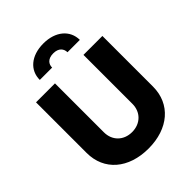

<svg xmlns="http://www.w3.org/2000/svg" viewBox="-267 -1108 1259 1259"><g transform="rotate(-45 362.5 -478.5)"><path d="M176.5 -813.6H290.8C290.5 -844.8 310 -874.6 361.9 -874.6C413 -874.6 432.9 -845.2 433.2 -813.6H547.9C547.2 -903.1 474.8 -966.3 361.9 -966.3C247.5 -966.3 175.8 -903.1 176.5 -813.6ZM495 -727.3V-273.4C495 -197.8 441.4 -143.5 362.9 -143.5C284.1 -143.5 230.8 -197.8 230.8 -273.4V-727.3H55V-258.2C55 -95.5 177.9 9.2 362.9 9.2C546.5 9.2 670.5 -95.5 670.5 -258.2V-727.3Z"/></g></svg>

Font: TID UI Extra Bold
Style: Regular
Weight: 800
Designer: The TID Project Authors
Foundry: Bakken & Bæck
Version: Version 1.001;hotconv 1.0.109;makeotfexe 2.5.65596